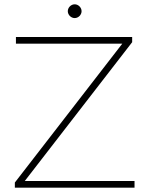

<svg xmlns="http://www.w3.org/2000/svg" viewBox="-20 -872 682 892"><path d="M327 -788C344 -788 359 -803 359 -820C359 -837 344 -852 327 -852C310 -852 295 -837 295 -820C295 -803 310 -788 327 -788ZM95 -31 594 -676V-700H54V-669H548L49 -24V0H605V-31Z"/></svg>

Font: Talent ExtraLight
Style: Regular
Weight: 200
Designer: Mike Powis
Version: Version 1.001;hotconv 1.0.109;makeotfexe 2.5.65596